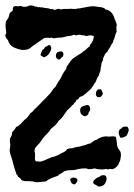

<svg xmlns="http://www.w3.org/2000/svg" viewBox="-33 -674 494 707"><path d="M252 -13V-8Q246 5 240 5Q238 5 234 3Q231 2 228.5 -4Q226 -10 225 -13Q228 -20 238 -20Q248 -20 252 -13ZM356 -27Q364 -15 354 1Q350 8 343.5 10.5Q337 13 329 13Q327 11 323.5 9Q320 7 316 5Q307 2 312 -9Q317 -14 321.5 -17.5Q326 -21 333 -23Q339 -29 348 -29Q352 -29 356 -27ZM292 -253Q285 -246 279 -246Q278 -246 277.5 -246.5Q277 -247 275 -247Q262 -253 262 -268Q262 -271 263.5 -275Q265 -279 268 -281Q274 -284 278.5 -285Q283 -286 286 -287Q296 -289 298 -278Q301 -268 295 -262Q292 -259 292 -253ZM437 -207Q439 -201 440 -200Q442 -197 440.5 -192Q439 -187 437 -182Q436 -179 432 -173L423 -169Q418 -167 415 -167Q412 -167 410 -167Q409 -169 408 -171.5Q407 -174 406 -177Q402 -186 407 -196Q409 -200 413 -200Q418 -208 430 -208Q432 -208 433.5 -207.5Q435 -207 437 -207ZM152 -507Q154 -504 155 -501.5Q156 -499 156 -496Q150 -470 129 -463Q124 -465 116 -471Q117 -475 118 -478Q119 -481 120 -483L123 -490Q127 -491 130 -496L134 -502Q139 -502 143 -506Q145 -508 148 -508Q149 -508 150 -507.5Q151 -507 152 -507ZM197 -464Q191 -462 190 -458Q190 -455 185 -455H182Q171 -460 173 -471.5Q175 -483 186 -484H189Q193 -484 194 -485Q201 -481 200.5 -474Q200 -467 197 -464ZM122 -647Q131 -644 140 -644Q144 -643 147.5 -642.5Q151 -642 155 -640Q156 -640 157 -640.5Q158 -641 159 -641Q162 -641 165 -638Q175 -638 175 -640Q183 -642 185.5 -641.5Q188 -641 190 -639Q200 -641 200 -641H215Q225 -641 229 -642Q231 -642 231.5 -641.5Q232 -641 233 -641H246Q247 -641 248 -641.5Q249 -642 250 -642Q252 -643 257 -643Q264 -643 264 -644Q278 -646 289 -648.5Q300 -651 309 -651Q316 -651 319 -650L342 -647L350 -644Q354 -643 355 -639Q367 -638 375.5 -629.5Q384 -621 388 -608Q390 -603 391.5 -599Q393 -595 395 -590Q399 -581 395 -574Q396 -571 396 -565Q395 -561 397 -558Q394 -553 392 -546.5Q390 -540 388 -533Q388 -531 387 -530Q386 -529 385 -527Q383 -521 383 -519Q382 -515 378 -511Q374 -505 373 -501Q366 -492 362 -483Q354 -477 353 -473Q351 -469 349.5 -465Q348 -461 346 -458Q348 -453 344 -449Q339 -439 340 -433Q340 -430 338 -426Q338 -417 336 -411Q333 -405 331 -396Q327 -391 324.5 -385.5Q322 -380 320 -374Q317 -369 313.5 -364Q310 -359 307 -354Q301 -344 291 -337Q287 -333 283.5 -330.5Q280 -328 278 -326Q273 -320 263 -318Q257 -314 256 -310Q255 -307 249 -307Q247 -299 244 -298Q240 -295 238 -290Q231 -286 228 -280Q220 -274 214.5 -267.5Q209 -261 204 -253Q199 -245 193.5 -239Q188 -233 182 -228Q178 -220 170.5 -213Q163 -206 156 -201Q149 -190 139 -180Q129 -171 121 -159Q116 -151 112.5 -147Q109 -143 105 -139Q100 -134 97 -129.5Q94 -125 94 -117Q96 -111 96 -107V-96Q94 -82 101 -79Q103 -80 106 -80Q109 -80 110 -79H117Q125 -82 127 -82Q138 -87 144 -89.5Q150 -92 157 -95Q169 -97 177.5 -101.5Q186 -106 196 -111Q201 -113 206.5 -116.5Q212 -120 214 -125Q219 -126 221.5 -127Q224 -128 226 -128H229H234Q238 -130 246 -132Q251 -133 258 -134Q265 -135 269 -137Q280 -139 285 -141.5Q290 -144 295 -145Q301 -145 304 -149Q310 -154 313.5 -156Q317 -158 322 -159Q340 -172 360 -172Q367 -170 368 -171L383 -172Q387 -171 393 -171Q395 -166 395.5 -160.5Q396 -155 397 -150Q398 -139 399.5 -133.5Q401 -128 406 -122Q411 -117 412 -108.5Q413 -100 411 -93Q411 -89 410 -85.5Q409 -82 408 -79Q406 -77 405 -74Q404 -71 403 -68Q390 -50 377 -51Q376 -52 373 -52Q370 -52 368 -51Q367 -51 366 -50.5Q365 -50 364 -50Q361 -50 359 -52Q354 -51 350 -50.5Q346 -50 341 -50Q334 -50 327.5 -51Q321 -52 316 -54Q303 -51 295 -51Q290 -51 285 -54Q262 -54 250 -50Q243 -48 235.5 -47.5Q228 -47 221 -47Q215 -47 213 -46Q207 -44 205 -44Q197 -38 193 -36Q190 -34 186.5 -32Q183 -30 181 -27L164 -21Q160 -20 150 -15Q140 -10 138 -7Q134 -5 128 -5Q121 -5 118 -4L104 -3Q100 -3 96 -3.5Q92 -4 89 -6L71 -7H61Q56 -7 52.5 -8.5Q49 -10 46 -11Q44 -16 40 -18.5Q36 -21 33 -24L30 -31Q25 -31 27 -37L24 -43Q21 -51 20 -55.5Q19 -60 18 -63Q16 -68 14 -78L13 -82Q10 -91 8.5 -96.5Q7 -102 5 -107Q1 -119 4 -131Q6 -142 4 -148Q2 -163 6 -168Q11 -175 11 -183Q11 -187 14 -190Q17 -193 19.5 -196Q22 -199 24 -202Q26 -208 31 -208Q43 -216 49 -224Q53 -229 57 -232.5Q61 -236 66 -240Q70 -244 72 -247Q74 -250 76 -253Q78 -258 86 -262Q90 -267 93.5 -271Q97 -275 102 -279L118 -295Q127 -306 130 -307L142 -320Q150 -327 157 -337Q160 -342 163 -346Q166 -350 171 -354Q181 -373 191 -387Q202 -411 209 -417Q211 -422 212 -426Q213 -430 215 -432Q217 -434 217.5 -435.5Q218 -437 220 -439Q223 -444 226 -448Q229 -452 234 -457Q237 -460 239 -461Q241 -462 242 -463Q250 -468 253.5 -470.5Q257 -473 259 -474L266 -478Q269 -480 273 -484Q285 -492 285 -493Q295 -503 297 -503Q298 -508 299 -509.5Q300 -511 302 -513Q310 -522 313 -540Q306 -544 300 -544Q294 -544 286 -541L275 -544Q267 -544 263.5 -545.5Q260 -547 258 -546Q252 -545 250.5 -544.5Q249 -544 247 -544Q244 -544 243 -545Q242 -545 241 -545.5Q240 -546 239 -546Q236 -546 234 -544Q225 -541 218 -541Q214 -541 208 -539Q203 -538 200 -537Q197 -536 195 -536Q185 -535 178 -535Q171 -534 169 -533.5Q167 -533 165 -533Q161 -533 156 -536Q152 -534 150 -534Q148 -534 147.5 -534.5Q147 -535 145 -535H141Q134 -535 130 -534Q113 -522 102.5 -515Q92 -508 84 -502Q76 -494 68 -492Q60 -490 49 -490Q31 -493 16 -500.5Q1 -508 -4 -527Q-8 -530 -9 -532Q-10 -534 -11 -536Q-16 -545 -10 -551Q-10 -558 -11 -563Q-12 -570 -12.5 -576.5Q-13 -583 -12 -588Q-12 -595 -9 -599Q-1 -607 1 -619Q2 -627 10 -632Q14 -633 14 -639Q14 -643 16 -649Q19 -650 21.5 -651Q24 -652 26 -652Q28 -652 32 -650Q35 -652 41 -652Q45 -652 47 -651Q50 -649 54 -649Q58 -649 63 -649Q74 -654 82 -654Q89 -654 96 -650Q104 -650 107 -647Q109 -648 111 -648Q114 -648 115 -647ZM339 -345Q340 -343 341 -341.5Q342 -340 343 -338Q343 -334 346 -331Q343 -316 331 -316Q327 -316 325 -317Q320 -324 320 -324Q320 -336 323.5 -340.5Q327 -345 330 -345Z"/></svg>

Font: Black And White Picture
Style: Regular
Weight: 400
Designer: AsiaSoft Inc.
Foundry: AsiaSoft Inc.
Version: Version 1.64